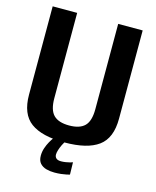

<svg xmlns="http://www.w3.org/2000/svg" viewBox="-124 -759 823 1015"><g transform="rotate(15 287.5 -252.0)"><path d="M283 4Q407 4 468 -40.8Q529 -85.5 529 -192V-675H395V-208Q395 -143 367.8 -116Q340.5 -89 283 -89Q225 -89 197.8 -116.2Q170.5 -143.5 170.5 -208V-675H36.5V-192Q36.5 -85.5 97.5 -40.8Q158.5 4 283 4ZM272 171.5Q291.5 171.5 308.8 169.5Q326 167.5 338.5 164.8Q351 162 355 160.5L353.5 93.5Q349.5 95.5 339 98.2Q328.5 101 315.5 103Q302.5 105 290.5 105Q273 105 264.5 97.5Q256 90 256 77Q256 66 260.8 51.2Q265.5 36.5 272.5 22Q279.5 7.5 284.5 0H219Q212.5 8.5 203.2 24.8Q194 41 187 61.5Q180 82 180 103.5Q180 130.5 193.2 145.2Q206.5 160 227.5 165.8Q248.5 171.5 272 171.5Z"/></g></svg>

Font: Anybody SemiCondensed SemiBold
Style: Regular
Weight: 600
Width: 4
Version: Version 1.113;gftools[0.9.25]